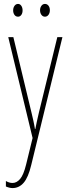

<svg xmlns="http://www.w3.org/2000/svg" viewBox="-20 -716 356 978"><path d="M48 -527 141 -140Q152 -94 154.5 -79Q157 -64 158 -59H160Q166 -91 178 -142L272 -527H298L139 125Q124 188 100.5 215Q77 242 44 242Q29 242 10 234V206Q27 216 44 216Q65 216 82.5 195.5Q100 175 113 122L146 -13L22 -527ZM72 -696Q82 -696 88.5 -686.5Q95 -677 95 -663Q95 -649 88.5 -640Q82 -631 72 -631Q60 -631 53.5 -640.5Q47 -650 47 -663Q47 -677 54 -686.5Q61 -696 72 -696ZM209 -696Q220 -696 227 -687Q234 -678 234 -664Q234 -650 227 -640.5Q220 -631 209 -631Q198 -631 191 -640.5Q184 -650 184 -664Q184 -677 191 -686.5Q198 -696 209 -696Z"/></svg>

Font: Noto Sans Display Thin Cond
Style: Regular
Weight: 250
Width: 3
Designer: Monotype Design team
Foundry: Monotype Imaging Inc.
Version: Version 1.000